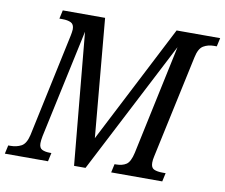

<svg xmlns="http://www.w3.org/2000/svg" viewBox="-106 -810 1064 907"><g transform="rotate(10 425.5 -357.0)"><path d="M-28 0 -19 -41H-8Q21 -41 43.5 -53Q66 -65 76 -108L182 -605Q183 -611 184.5 -619.5Q186 -628 186 -634Q186 -658 170.5 -665.5Q155 -673 130 -673H115L124 -714H327L378 -146L670 -714H879L870 -673H856Q828 -673 806 -660Q784 -647 775 -603L669 -110Q665 -93 665 -79Q665 -55 680 -48Q695 -41 721 -41H736L727 0H482L491 -41H498Q528 -41 547 -53.5Q566 -66 576 -111L688 -637L359 0H304L245 -633L133 -112Q131 -102 130 -93Q129 -84 129 -78Q129 -55 143.5 -48Q158 -41 181 -41H188L179 0Z"/></g></svg>

Font: Noto Serif Condensed
Style: Italic
Weight: 400
Width: 3
Italic angle: -12°
Designer: Monotype Design Team
Foundry: Monotype Imaging Inc.
Version: Version 2.014; ttfautohint (v1.8.4.7-5d5b)